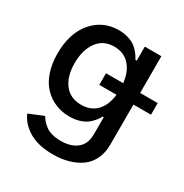

<svg xmlns="http://www.w3.org/2000/svg" viewBox="-176 -693 1008 1049"><g transform="rotate(30 328.5 -168.5)"><path d="M300.3 215.8Q208.5 215.8 150.1 181.4Q91.8 147 68.4 92.3L159.7 54.7Q168.5 69.3 178 80.3Q187.5 91.3 203.9 104Q220.2 116.7 245.1 123.5Q270 130.4 301.3 130.4Q364.7 130.4 402.6 99.9Q440.4 69.3 440.4 7.8V-99.6H433.6Q426.8 -86.9 419.4 -76.7Q412.1 -66.4 398.4 -52.7Q384.8 -39.1 368.9 -30Q353 -21 328.6 -14.6Q304.2 -8.3 275.4 -8.3Q226.6 -8.3 185.3 -25.9Q144 -43.5 113 -76.2Q82 -108.9 64.7 -160.2Q47.4 -211.4 47.4 -274.9Q47.4 -402.8 111.3 -477.8Q175.3 -552.7 276.4 -552.7Q305.2 -552.7 330.1 -545.7Q355 -538.6 370.4 -529.3Q385.7 -520 399.7 -504.9Q413.6 -489.7 419.9 -480.2Q426.3 -470.7 434.1 -457H441.9V-545.4H546.4V-313.5H657.2V-240.2H546.4V12.2Q546.4 63.5 527.6 103Q508.8 142.6 475.1 166.7Q441.4 190.9 397.2 203.4Q353 215.8 300.3 215.8ZM298.8 -96.2Q359.4 -96.2 395.5 -134Q431.6 -171.9 439.5 -240.2H331.1V-313.5H439.5Q432.1 -382.3 395.5 -422.4Q358.9 -462.4 298.8 -462.4Q229.5 -462.4 192.1 -410.4Q154.8 -358.4 154.8 -276.4Q154.8 -193.8 192.1 -145Q229.5 -96.2 298.8 -96.2Z"/></g></svg>

Font: Interop Med
Style: Regular
Weight: 500
Designer: Rasmus Andersson, Google, Jang Haemin
Foundry: jhaemin
Version: Version 1.007